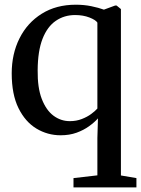

<svg xmlns="http://www.w3.org/2000/svg" viewBox="-20 -578 614 836"><path d="M300 238V197.5L404 185.5V23L406.5 -62.5Q391.5 -45.5 368 -28.5Q344.5 -11.5 313.5 -0.2Q282.5 11 244 11Q187 11 138.5 -18.2Q90 -47.5 60.5 -107.2Q31 -167 31 -258.5Q31 -343.5 65 -411.2Q99 -479 161.8 -518.2Q224.5 -557.5 310 -557.5Q346 -557.5 377.5 -551Q409 -544.5 432.5 -536L481.5 -554H487.5L506.5 -538.5V186L574 197.5V238ZM284 -50.5Q312.5 -50.5 336.2 -59.8Q360 -69 377.2 -81.8Q394.5 -94.5 404 -105.5V-479.5Q397 -491 369.5 -501.8Q342 -512.5 307 -512.5Q259.5 -512.5 222.8 -487.2Q186 -462 165.2 -409Q144.5 -356 144 -272.5Q143 -196 162 -147Q181 -98 213 -74.2Q245 -50.5 284 -50.5Z"/></svg>

Font: Merriweather 48pt
Style: Regular
Weight: 400
Version: Version 2.100